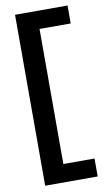

<svg xmlns="http://www.w3.org/2000/svg" viewBox="-99 -788 565 1001"><g transform="rotate(-10 183.5 -287.5)"><path d="M334 165V70H169V-645H334V-740H56V165Z"/></g></svg>

Font: Bluebird
Style: Ext
Weight: 400
Designer: Jasper
Foundry: Cannot Into Space Fonts
Version: Version 0.98